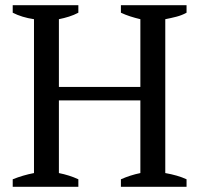

<svg xmlns="http://www.w3.org/2000/svg" viewBox="-20 -720 768 740"><path d="M282 0H29V-29Q69 -45 111 -53V-646Q64 -653 29 -671V-700H282V-671Q265 -662 246 -656Q227 -650 207 -646V-385H521V-646Q500 -651 481.5 -657Q463 -663 446 -671V-700H699V-671Q681 -661 659.5 -655.5Q638 -650 617 -646V-53Q640 -49 661 -43Q682 -37 699 -29V0H446V-29Q482 -45 521 -53V-333H207V-53Q227 -49 246 -43Q265 -37 282 -29Z"/></svg>

Font: PTSerif
Style: Regular
Weight: 400
Designer: A.Korolkova, O.Umpeleva, V.Yefimov
Foundry: ParaType Ltd
Version: Version 1.000W OFL; ttfautohint (v1.2) -l 8 -r 50 -G 200 -x 